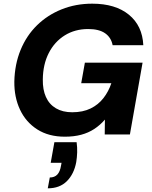

<svg xmlns="http://www.w3.org/2000/svg" viewBox="-20 -732 826 1045"><path d="M333 12Q245 12 183 -27.5Q121 -67 89 -135Q57 -203 58 -288Q60 -382 92 -460Q124 -538 181 -594Q238 -650 315 -681Q392 -712 482 -712Q608 -712 681.5 -652Q755 -592 760 -486H593Q585 -528 552 -551Q519 -574 460 -574Q388 -574 332.5 -539.5Q277 -505 245.5 -443.5Q214 -382 213 -300Q212 -244 230 -204Q248 -164 284.5 -142.5Q321 -121 373 -121Q431 -121 473 -141.5Q515 -162 543 -198Q571 -234 586 -279H422L442 -391H756L687 0H550L551 -81Q525 -51 493 -30Q461 -9 421.5 1.5Q382 12 333 12ZM240 293 251 234Q277 234 292 218Q307 202 312 170L315 154H256L276 42H397Q401 71 400 98Q399 125 395 150Q383 215 344 254Q305 293 240 293Z"/></svg>

Font: DM Sans 20pt Black
Style: Italic
Weight: 900
Italic angle: -10°
Version: Version 4.004;gftools[0.9.30]